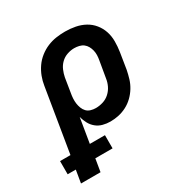

<svg xmlns="http://www.w3.org/2000/svg" viewBox="-218 -668 987 1022"><g transform="rotate(-30 276.0 -156.5)"><path d="M-11 215 2 137H-48V56H16L80 -333Q84 -360 94 -386.5Q104 -413 120.5 -437Q137 -461 160.5 -479.5Q184 -498 210.5 -509Q237 -520 264.5 -524Q292 -528 319 -528Q351 -528 382 -522Q413 -516 439.5 -501.5Q466 -487 485 -463.5Q504 -440 513.5 -411.5Q523 -383 523 -351Q523 -319 518 -287L502 -187Q497 -162 489.5 -137Q482 -112 468 -89Q454 -66 434.5 -47Q415 -28 391 -15.5Q367 -3 341.5 2.5Q316 8 291 8Q267 8 244.5 2Q222 -4 204.5 -18.5Q187 -33 176.5 -53Q166 -73 160 -95L135 56H228V137H122L109 215ZM259 -93Q281 -93 303.5 -100Q326 -107 343.5 -123Q361 -139 371 -160Q381 -181 384 -203L401 -303Q404 -319 404.5 -334Q405 -349 401.5 -363.5Q398 -378 391 -390.5Q384 -403 373 -411.5Q362 -420 347 -423.5Q332 -427 317 -427Q296 -427 274 -419.5Q252 -412 235.5 -396Q219 -380 210 -359Q201 -338 197 -317L183 -230Q180 -214 179 -198Q178 -182 180 -167Q182 -152 187.5 -137.5Q193 -123 203 -112.5Q213 -102 228 -97.5Q243 -93 259 -93Z"/></g></svg>

Font: Zed Sans Extended
Style: Bold Italic
Weight: 700
Width: 7
Italic angle: -9°
Designer: Belleve Invis
Foundry: Belleve Invis
Version: Version 1.0.0; ttfautohint (v1.8.4)